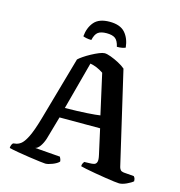

<svg xmlns="http://www.w3.org/2000/svg" viewBox="-128 -1020 1061 1133"><g transform="rotate(15 402.5 -453.5)"><path d="M251 0Q245 0 216.5 -3.5Q188 -7 150.5 -12.5Q113 -18 78.5 -24Q44 -30 25 -35Q25 -45 28.5 -53.5Q32 -62 37 -66L48 -68Q65 -69 82.5 -81.5Q100 -94 119.5 -132.5Q139 -171 162 -251L273 -642Q282 -651 301 -664Q320 -677 344 -690Q368 -703 389 -711.5Q410 -720 422 -720Q436 -720 460.5 -711Q485 -702 510.5 -688.5Q536 -675 552 -661L684 -94Q687 -84 692.5 -77.5Q698 -71 712 -69L775 -64Q778 -59 781 -55.5Q784 -52 785 -35Q773 -24 747 -12Q721 0 702 0Q694 0 670 -3Q646 -6 614.5 -11Q583 -16 551 -21.5Q519 -27 494.5 -32Q470 -37 460 -40Q460 -52 465 -60Q470 -68 471 -69L504 -70Q518 -70 530 -73Q542 -76 546.5 -89Q551 -102 544 -132L510 -285H262L222 -145Q213 -117 199 -97Q185 -77 170 -74L324 -62Q325 -59 329 -51.5Q333 -44 333 -34Q321 -21 294.5 -10.5Q268 0 251 0ZM278 -347Q357 -348 412.5 -351.5Q468 -355 492 -359L437 -605Q397 -632 356 -639ZM403 -907Q467 -907 497 -873.5Q527 -840 533 -784Q527 -781 514.5 -778Q502 -775 481 -775Q473 -811 455.5 -824Q438 -837 403 -837Q368 -837 350.5 -824Q333 -811 325 -775Q308 -775 294 -778Q280 -781 274 -784Q279 -838 308.5 -872.5Q338 -907 403 -907Z"/></g></svg>

Font: Texturina SemiBold
Style: Regular
Weight: 600
Designer: Guillermo Torres Carreño
Foundry: Omnibus-Type
Version: Version 1.002; ttfautohint (v1.8.3)